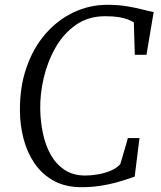

<svg xmlns="http://www.w3.org/2000/svg" viewBox="-20 -771 670 799"><path d="M320 8Q251.5 8 202.8 -19.2Q154 -46.5 123.2 -92Q92.5 -137.5 78 -193.5Q63.5 -249.5 63 -306.5Q61.5 -407 89.8 -489Q118 -571 168.8 -629.5Q219.5 -688 286 -719.5Q352.5 -751 427 -751Q473 -751 510.8 -744.5Q548.5 -738 576 -730.8Q603.5 -723.5 619.5 -721L589.5 -543H541L537 -678Q526.5 -684.5 511.5 -690.2Q496.5 -696 474 -699.8Q451.5 -703.5 417.5 -703.5Q347 -703.5 295.5 -667.2Q244 -631 210.8 -572.5Q177.5 -514 161.8 -446Q146 -378 147.5 -314.5Q148.5 -264.5 158.8 -215.5Q169 -166.5 191.2 -127Q213.5 -87.5 249 -64Q284.5 -40.5 335 -40.5Q359.5 -40.5 388.2 -45.5Q417 -50.5 442 -61.2Q467 -72 480.5 -88Q484.5 -101 488.5 -114.5Q492.5 -128 496.5 -141.8Q500.5 -155.5 504.5 -169.2Q508.5 -183 512 -196.5H560.5L540.5 -36Q526.5 -31 504.5 -23.8Q482.5 -16.5 454.5 -9.2Q426.5 -2 392.5 3Q358.5 8 320 8Z"/></svg>

Font: Merriweather 20pt Light
Style: Italic
Weight: 300
Italic angle: -7.8°
Version: Version 2.101